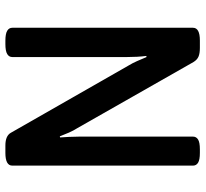

<svg xmlns="http://www.w3.org/2000/svg" viewBox="-44 -698 744 695"><g transform="rotate(90 327.5 -350.0)"><path d="M127 2Q102 2 91 -4.5Q80 -11 80 -23V-677Q80 -702 126 -702H153Q173 -702 184.5 -697Q196 -692 204 -679L443 -259Q452 -245 459.5 -228Q467 -211 473 -195L477 -196Q476 -211 475 -228.5Q474 -246 474 -266V-677Q474 -689 484.5 -695.5Q495 -702 520 -702H533Q558 -702 568.5 -695.5Q579 -689 579 -677V-23Q579 2 533 2H506Q471 2 460 -18L216 -445Q208 -458 200.5 -475Q193 -492 186 -509L182 -508Q184 -492 185 -474.5Q186 -457 186 -438V-23Q186 -11 175 -4.5Q164 2 139 2Z"/></g></svg>

Font: Asap Semi Condensed Medium
Style: Regular
Weight: 500
Width: 4
Designer: Pablo Cosgaya
Foundry: Omnibus-Type
Version: Version 3.001; ttfautohint (v1.8.4.7-5d5b)